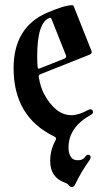

<svg xmlns="http://www.w3.org/2000/svg" viewBox="-20 -534 412 751"><path d="M33.2 -267.1Q33.2 -427.2 163.6 -483.9Q231.9 -513.7 263.2 -513.7Q266.6 -513.7 268.1 -510.3L337.4 -335.9Q338.9 -332 338.9 -330.1Q338.9 -323.7 330.6 -320.3L140.1 -244.6Q131.3 -241.2 131.3 -234.9Q131.3 -232.4 131.8 -230Q139.6 -190.4 151.9 -167.5Q196.8 -83.5 259.3 -83.5Q287.6 -83.5 323.2 -103Q329.6 -106.4 333.5 -106.4Q343.8 -106.4 343.8 -94.7Q343.8 -89.4 335 -84.5Q248 -36.6 248 43.5Q248 64.5 256.3 78.6Q264.6 92.8 283.9 92.8Q303.2 92.8 311 82Q318.8 71.3 323.7 71.3Q334.5 71.3 334.5 81.5Q334.5 86.4 329.6 93.3Q295.4 141.6 275.4 184.6Q269.5 197.3 261.7 197.3Q253.9 197.3 249 190.7Q244.1 184.1 234.4 180.7Q176.3 160.2 176.3 95.7Q176.3 52.7 196.8 15.6Q199.2 11.2 199.2 7.3Q199.2 3.4 192.4 0Q33.2 -76.7 33.2 -267.1ZM125.5 -314Q125.5 -280.8 127.4 -270Q128.4 -265.6 131.1 -265.6Q133.8 -265.6 137.2 -267.1L231.9 -304.7Q238.8 -307.6 238.8 -313.5Q238.8 -315.9 237.3 -319.3L181.6 -459.5Q179.7 -464.4 175.8 -464.4Q174.3 -464.4 173.3 -463.9Q125.5 -445.8 125.5 -314Z"/></svg>

Font: UnifrakturMaguntia
Style: Book
Weight: 400
Designer: j. 'mach' wust, Gerrit Ansmann, Georg Duffner, based on a font by Peter Wiegel, original typeface by Carl Albert Fahrenw
Version: Version 2017-03-19